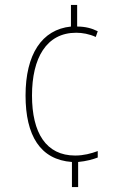

<svg xmlns="http://www.w3.org/2000/svg" viewBox="-20 -744 499 774"><path d="M291 -637V-724H266V-637C148 -625 83 -524 83 -359C83 -198 142 -100 270 -91V10H295V-91C328 -94 356 -102 374 -109V-135C347 -125 317 -117 283 -117C166 -117 109 -208 109 -359C109 -510 167 -612 287 -612C312 -612 340 -607 366 -595L374 -618C350 -630 324 -637 291 -637Z"/></svg>

Font: Noto Sans Sinhala UI Condensed Thin
Style: Regular
Weight: 100
Width: 3
Designer: Jelle Bosma - Monotype Design Team
Foundry: Monotype Imaging Inc.
Version: Version 2.006